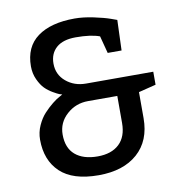

<svg xmlns="http://www.w3.org/2000/svg" viewBox="-81 -786 831 872"><g transform="rotate(-10 335.0 -350.0)"><path d="M550 -330V-210Q550 -106 484.5 -48Q419 10 305 10Q186 10 128 -45Q70 -100 70 -195Q70 -229 84 -260Q98 -291 117.5 -312Q137 -333 157 -349Q177 -365 191 -372L205 -380Q200 -381 192 -384Q184 -387 164 -398.5Q144 -410 128.5 -425.5Q113 -441 100 -469Q87 -497 87 -530Q87 -620 148.5 -665Q210 -710 320 -710Q359 -710 406.5 -700Q454 -690 482 -680L510 -670L505 -530H441L420 -610Q380 -625 310 -625Q251 -625 220.5 -598Q190 -571 190 -525Q190 -474 228 -442Q266 -410 320 -410H630V-350ZM450 -330H315Q258 -330 216.5 -292.5Q175 -255 175 -200Q175 -138 212 -106.5Q249 -75 315 -75Q379 -75 414.5 -108.5Q450 -142 450 -205Z"/></g></svg>

Font: Bitter
Style: Regular
Weight: 400
Designer: Sol Matas
Foundry: Sol Matas
Version: Version 1.300;PS 001.300;hotconv 1.0.70;makeotf.lib2.5.58329